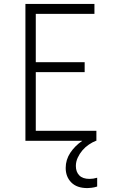

<svg xmlns="http://www.w3.org/2000/svg" viewBox="-20 -720 580 982"><path d="M110 -700H463V-649H163V-402H413V-351H163V-51H473V0H471Q453 7 434.5 19.5Q416 32 401.5 49Q387 66 377.5 86.5Q368 107 368 129Q368 159 385.5 177Q403 195 438 195Q457 195 477 189V234Q462 239 447.5 240.5Q433 242 427 242Q373 242 344.5 213Q316 184 316 139Q316 97 339.5 61.5Q363 26 401 0H110Z"/></svg>

Font: Tilda Sans Light
Style: Regular
Weight: 300
Designer: ParaType Ltd
Foundry: ParaType Ltd
Version: Version 1.009